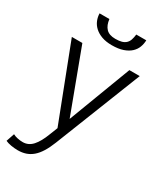

<svg xmlns="http://www.w3.org/2000/svg" viewBox="-219 -796 934 1081"><g transform="rotate(30 248.5 -256.0)"><path d="M20 125Q32.2 131.8 49.8 135.5Q67.4 139.2 84 139.2Q120.6 139.2 147 110.1Q173.3 81.1 194.8 23.9L214.8 -26.9L27.8 -512.2H96.2L248 -106L401.9 -512.2H469.2L248 47.9Q232.4 87.4 215.1 115.2Q197.8 143.1 177.7 160.2Q157.7 177.2 134.3 185.1Q110.8 192.9 83 192.9Q72.8 192.9 61.3 191.9Q49.8 190.9 38.8 189Q27.8 187 18.3 184.3Q8.8 181.6 2 178.2ZM400.4 -705.1Q399.9 -682.1 391.8 -660.4Q383.8 -638.7 365.5 -621.6Q347.2 -604.5 317.6 -594.2Q288.1 -584 245.6 -584Q207.5 -584 179.4 -594.2Q151.4 -604.5 133.1 -621.6Q114.7 -638.7 106 -660.4Q97.2 -682.1 96.7 -705.1H160.6Q165 -666.5 184.8 -645.8Q204.6 -625 244.6 -625Q269 -625 285.4 -629.6Q301.8 -634.3 312.3 -644.3Q322.8 -654.3 327.9 -669.4Q333 -684.6 335.4 -705.1Z"/></g></svg>

Font: Clear Sans Light
Style: Regular
Weight: 300
Foundry: Intel Corporation
Version: Version 1.00